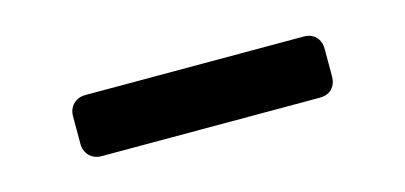

<svg xmlns="http://www.w3.org/2000/svg" viewBox="-27 -428 538 255"><g transform="rotate(-15 242.0 -300.0)"><path d="M92 -258Q82 -258 75.5 -264.5Q69 -271 69 -281V-319Q69 -329 75.5 -335.5Q82 -342 92 -342H392Q403 -342 409 -335.5Q415 -329 415 -319V-281Q415 -271 409 -264.5Q403 -258 392 -258Z"/></g></svg>

Font: Rubik Light
Style: Regular
Weight: 400
Version: Version 2.101